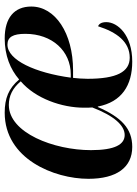

<svg xmlns="http://www.w3.org/2000/svg" viewBox="100 -686 596 837"><g transform="rotate(-90 398.5 -268.0)"><path d="M176 10C256 10 305 -37 350 -140H352C372 -36 444 10 548 10C664 10 720 -54 720 -103C720 -125 712 -135 702 -139C676 -57 634 -1 565 -1C503 -1 473 -58 473 -185C473 -205 475 -232 477 -248H510C672 -248 788 -326 788 -430C788 -505 738 -546 649 -546C575 -546 515 -522 470 -483C431 -529 388 -546 325 -546C124 -546 37 -331 37 -181C37 -59 86 10 176 10ZM492 -258H478C499 -412 554 -534 622 -534C655 -534 669 -510 669 -456C669 -339 594 -258 492 -258ZM228 -23C187 -23 162 -65 162 -170C162 -331 237 -528 359 -528C398 -528 432 -512 462 -476C387 -412 347 -297 347 -200C347 -187 347 -176 348 -164C312 -70 270 -23 228 -23Z"/></g></svg>

Font: Noto Serif Display SemiCondensed SemiBold
Style: Italic
Weight: 600
Width: 4
Italic angle: -12°
Designer: Monotype Design Team
Foundry: Monotype Imaging Inc.
Version: Version 2.009